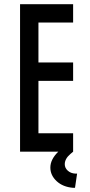

<svg xmlns="http://www.w3.org/2000/svg" viewBox="-20 -726 430 919"><path d="M76 -706H330V-618H164V-427H330V-339H164V-88H330V0L317 11Q290 34 290 60Q290 78 304.5 91Q319 104 341 105H349L339 173H330Q281 169 251 141Q221 113 221 76Q221 37 259 0H76Z"/></svg>

Font: Lineal
Style: Regular
Weight: 400
Designer: Created by Frank Adebiaye with contributions from Anton Moglia & Ariel Martín Pérez
Created by Frank ADEBIAYE with FontF
Foundry: Velvetyne Type Foundry
Version: Version 2.000